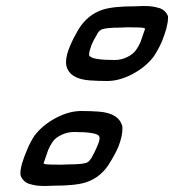

<svg xmlns="http://www.w3.org/2000/svg" viewBox="-20 -620 580 640"><path d="M130 0Q99 0 82 -6H81Q58 -12 49 -34Q48 -38 48 -42Q48 -69 70 -120Q79 -143 95 -168Q123 -204 166.5 -227Q210 -250 251 -250Q281 -250 309 -248Q377 -243 388 -198V-189Q388 -166 375 -132Q365 -108 347 -79Q318 -29 266 -12Q231 -1 158 -1ZM184 -71 208 -72Q250 -72 267 -77Q276 -80 283 -91L284 -92Q297 -115 303 -130Q312 -150 312 -160Q312 -162 311 -164V-165Q311 -166 310 -167Q299 -180 227 -180Q205 -180 185 -170.5Q165 -161 156 -148Q147 -135 141 -121L125 -75Q127 -75 130 -73Q139 -71 184 -71ZM458 -600Q490 -600 507 -594H508Q531 -588 540 -566V-560Q540 -532 519 -480Q509 -457 492 -431Q465 -396 421.5 -373Q378 -350 337 -350Q308 -350 279 -352Q211 -357 201 -402Q200 -407 200 -412Q200 -436 214 -468Q224 -492 241 -521Q271 -571 323 -588Q358 -599 430 -599ZM404 -529 381 -528Q339 -528 322 -523Q312 -520 305 -509V-508Q291 -485 285 -470Q277 -448 277 -439V-436Q277 -435 279 -433Q290 -420 362 -420Q384 -420 403.5 -429.5Q423 -439 432.5 -452Q442 -465 448 -479L464 -525Q462 -525 459 -527Q449 -529 404 -529Z"/></svg>

Font: Bubblez Graffiti
Style: Italic
Weight: 400
Italic angle: -22.5°
Designer: GGBotNet
Foundry: GGBotNet
Version: 1.00